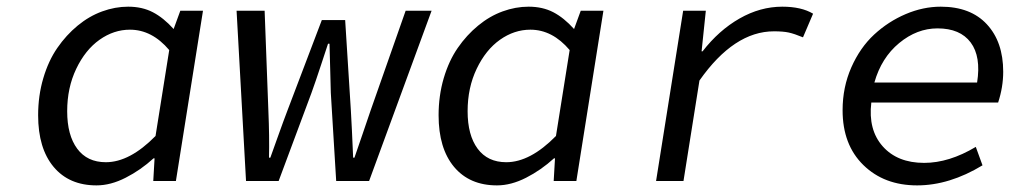

<svg xmlns="http://www.w3.org/2000/svg" viewBox="-20 -542 3038 575"><path d="M269 13.2Q187 13.2 140.6 -42.2Q94.2 -97.7 94.2 -196.8Q94.2 -255.4 109.6 -307.6Q125 -359.9 151.6 -398.4Q178.2 -437 212.6 -465.3Q247.1 -493.7 285.9 -507.8Q324.7 -522 363.8 -522Q405.8 -522 437.7 -505.4Q469.7 -488.8 500 -455.1L520 -509.8H587.9L506.8 0H439L442.9 -67.9H439.9Q401.4 -32.7 356.4 -9.8Q311.5 13.2 269 13.2ZM296.9 -56.2Q368.7 -56.2 445.8 -134.8L486.8 -392.1Q435.1 -453.1 369.1 -453.1Q320.8 -453.1 278.1 -422.9Q235.4 -392.6 208.3 -335.9Q181.2 -279.3 181.2 -209Q181.2 -137.2 211.2 -96.7Q241.2 -56.2 296.9 -56.2Z M716.8 0 688.5 -509.8H772.5L783.7 -210.9Q787.1 -131.3 785.6 -69.8H789.6Q792 -76.2 811 -129.6Q830.1 -183.1 840.8 -210.9L943.8 -481.9H1013.7L1030.8 -210.9Q1033.7 -162.1 1037.6 -69.8H1041.5Q1050.3 -94.7 1066.2 -141.6Q1082 -188.5 1089.8 -210.9L1194.8 -509.8H1272.5L1085.4 0H986.8L970.7 -264.2Q969.7 -288.6 968.8 -337.4Q967.8 -386.2 966.8 -411.1H962.4Q958 -397.9 941.4 -347.4Q924.8 -296.9 912.6 -263.2L814.5 0Z M1468.3 13.2Q1386.2 13.2 1339.8 -42.2Q1293.5 -97.7 1293.5 -196.8Q1293.5 -255.4 1308.8 -307.6Q1324.2 -359.9 1350.8 -398.4Q1377.4 -437 1411.9 -465.3Q1446.3 -493.7 1485.1 -507.8Q1523.9 -522 1563 -522Q1605 -522 1637 -505.4Q1668.9 -488.8 1699.2 -455.1L1719.2 -509.8H1787.1L1706.1 0H1638.2L1642.1 -67.9H1639.2Q1600.6 -32.7 1555.7 -9.8Q1510.7 13.2 1468.3 13.2ZM1496.1 -56.2Q1567.9 -56.2 1645 -134.8L1686 -392.1Q1634.3 -453.1 1568.4 -453.1Q1520 -453.1 1477.3 -422.9Q1434.6 -392.6 1407.5 -335.9Q1380.4 -279.3 1380.4 -209Q1380.4 -137.2 1410.4 -96.7Q1440.4 -56.2 1496.1 -56.2Z M1944.8 0 2025.9 -509.8H2093.8L2081.1 -388.2H2084Q2132.8 -451.2 2194.8 -486.6Q2256.8 -522 2322.8 -522Q2379.9 -522 2415 -501L2384.8 -430.2Q2358.9 -440.9 2342 -444.6Q2325.2 -448.2 2297.9 -448.2Q2178.2 -448.2 2074.7 -300.8L2026.9 0Z M2726.6 13.2Q2627.9 13.2 2565.7 -47.6Q2503.4 -108.4 2503.4 -211.9Q2503.4 -280.8 2529.5 -340.1Q2555.7 -399.4 2597.9 -438.5Q2640.1 -477.5 2692.4 -499.8Q2744.6 -522 2797.4 -522Q2886.7 -522 2935.5 -469.2Q2984.4 -416.5 2984.4 -327.1Q2984.4 -281.2 2969.2 -234.9H2589.4Q2579.6 -153.3 2623.5 -103.8Q2667.5 -54.2 2747.6 -54.2Q2822.3 -54.2 2902.3 -102.1L2922.4 -46.9Q2823.2 13.2 2726.6 13.2ZM2598.6 -294.9H2906.2Q2918.5 -372.6 2887 -414.8Q2855.5 -457 2787.6 -457Q2726.1 -457 2672.9 -413.1Q2619.6 -369.1 2598.6 -294.9Z"/></svg>

Font: Office Code Pro D Italic
Style: Regular
Weight: 400
Italic angle: -9°
Designer: Nathan Rutzky & Paul D. Hunt
Foundry: Adobe Systems Incorporated
Version: Version 1.004;PS 001.004;hotconv 1.0.70;makeotf.lib2.5.58329